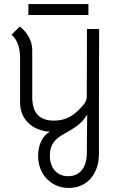

<svg xmlns="http://www.w3.org/2000/svg" viewBox="-20 -643 588 947"><path d="M469 -500 468 -138V114Q468 191 427 237.5Q386 284 318 284Q276 284 241.5 263.5Q207 243 187.5 207Q168 171 168 126Q168 85 183.5 53Q199 21 226 7Q159 2 119 -37.5Q79 -77 79 -139V-356Q79 -435 37 -472L77 -512Q100 -497 119 -466Q138 -435 139 -399V-165Q139 -106 165.5 -77Q192 -48 246 -48Q290 -48 324.5 -67Q359 -86 394 -129Q402 -140 405 -148.5Q408 -157 408 -172L409 -500ZM410 -78Q397 -57 386 -45.5Q375 -34 360 -22Q333 -3 300 15Q260 36 243 61Q226 86 226 124Q226 171 250.5 198.5Q275 226 317 226Q358 226 382.5 197Q407 168 408 118ZM120 -623H416V-569H120Z"/></svg>

Font: Bellota
Style: Regular
Weight: 400
Designer: Kemie Guaida
Foundry: Kemie Guaida
Version: Version 4.001